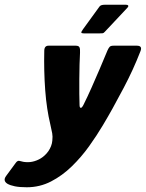

<svg xmlns="http://www.w3.org/2000/svg" viewBox="-124 -665 616 811"><path d="M-11 126Q-41 126 -61 122Q-81 118 -93 111Q-113 98 -98 78L-59 25Q-50 11 -40 15Q-33 17 -25.5 18.5Q-18 20 -6 20Q12 20 31 12.5Q50 5 64 -8Q73 -16 80 -26Q87 -36 91.5 -47.5Q96 -59 97 -71Q99 -89 96.5 -102Q94 -115 88 -142Q81 -171 75.5 -207Q70 -243 67 -283.5Q64 -324 63 -366.5Q62 -409 63 -450Q63 -472 81 -472H196Q208 -472 211.5 -465.5Q215 -459 214 -442Q213 -423 212 -393Q211 -363 211 -330.5Q211 -298 211 -269Q211 -240 212 -222Q212 -211 216.5 -209.5Q221 -208 228 -221Q246 -257 263 -295.5Q280 -334 297 -373.5Q314 -413 330 -452Q335 -463 339.5 -467.5Q344 -472 356 -472H454Q479 -472 469 -448Q453 -407 436 -370Q419 -333 398.5 -294Q378 -255 351 -206Q335 -177 310 -135Q285 -93 252.5 -47.5Q220 -2 179.5 37.5Q139 77 91.5 101.5Q44 126 -11 126ZM230 -524Q220 -524 219.5 -527.5Q219 -531 227 -542L296 -637Q301 -645 319 -645H408Q415 -645 417.5 -641.5Q420 -638 412 -630L319 -531Q314 -525 309.5 -524.5Q305 -524 296 -524Z"/></svg>

Font: Glory Thin ExtraBold
Style: Italic
Weight: 800
Italic angle: -12°
Version: Version 1.011